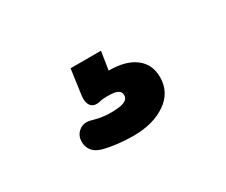

<svg xmlns="http://www.w3.org/2000/svg" viewBox="-52 -143 547 465"><g transform="rotate(-30 221.5 89.0)"><path d="M216 198Q196 198 174 195.5Q152 193 133 188Q113 182 105.5 168.5Q98 155 101 140Q104 125 117 117Q130 109 149 115Q163 119 174.5 120.5Q186 122 197 122Q223 122 234.5 117Q246 112 246 101Q246 92 238 87.5Q230 83 210 83Q204 83 197.5 83.5Q191 84 184 86Q178 87 172.5 86Q167 85 162 80Q158 75 156.5 68.5Q155 62 156 52L166 -20H251L239 57L198 40Q209 35 221.5 33Q234 31 244 31Q291 31 317 51Q343 71 343 107Q343 149 307.5 173.5Q272 198 216 198Z"/></g></svg>

Font: Nunito ExtraLight Black
Style: Regular
Weight: 900
Version: Version 3.602